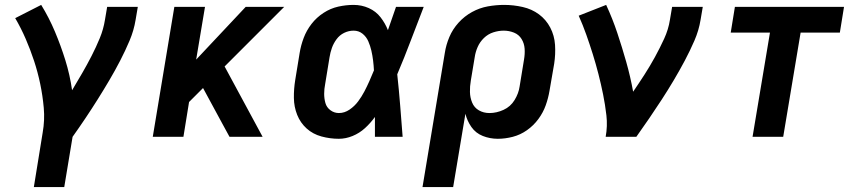

<svg xmlns="http://www.w3.org/2000/svg" viewBox="-20 -558 3496 783"><path d="M118 205H242L276 0Q303 -38 328.5 -76Q354 -114 378.5 -153Q403 -192 426 -231Q449 -270 470 -310.5Q491 -351 508.5 -392.5Q526 -434 533 -477L542 -530H417L408 -477Q402 -439 387 -402.5Q372 -366 353.5 -330Q335 -294 315 -259.5Q295 -225 274 -190Q265 -253 246.5 -312.5Q228 -372 204 -429Q180 -486 148 -538L42 -484Q66 -443 85 -399Q104 -355 119 -309.5Q134 -264 144 -216Q154 -168 158.5 -118Q163 -68 154 -17Z M603 0H728L751 -142L808 -199L886 -55L916 0H1051L896 -287L1139 -530H982L780 -315L816 -530H691Z M1362 8Q1390 8 1418 -3.5Q1446 -15 1468.5 -35.5Q1491 -56 1509 -81Q1509 -40 1509 0H1622Q1617 -64 1612 -127.5Q1607 -191 1600 -255Q1629 -323 1655 -392Q1681 -461 1708 -530H1595Q1579 -483 1562 -435Q1551 -463 1532 -487.5Q1513 -512 1484 -525Q1455 -538 1422 -538Q1391 -538 1359.5 -531Q1328 -524 1299.5 -505.5Q1271 -487 1250.5 -460.5Q1230 -434 1218.5 -403.5Q1207 -373 1202 -342L1184 -232Q1178 -195 1178.5 -158.5Q1179 -122 1192 -89.5Q1205 -57 1230.5 -34Q1256 -11 1291 -1.5Q1326 8 1362 8ZM1362 -97Q1343 -97 1327.5 -108.5Q1312 -120 1307 -138Q1302 -156 1302 -175.5Q1302 -195 1306 -215L1324 -325Q1327 -344 1333.5 -362.5Q1340 -381 1352.5 -398Q1365 -415 1383.5 -424Q1402 -433 1422 -433Q1443 -433 1458.5 -420.5Q1474 -408 1482 -389.5Q1490 -371 1494.5 -351.5Q1499 -332 1501.5 -311.5Q1504 -291 1505 -271Q1496 -249 1486.5 -227.5Q1477 -206 1466 -185Q1455 -164 1440.5 -144.5Q1426 -125 1405.5 -111Q1385 -97 1362 -97Z M1703 205H1828L1878 -94Q1885 -65 1902.5 -40Q1920 -15 1949 -3.5Q1978 8 2010 8Q2040 8 2071 0Q2102 -8 2129 -27Q2156 -46 2175.5 -72.5Q2195 -99 2205.5 -128.5Q2216 -158 2221 -188L2240 -298Q2246 -337 2243.5 -375Q2241 -413 2224 -445.5Q2207 -478 2178 -499.5Q2149 -521 2111.5 -529.5Q2074 -538 2036 -538Q2003 -538 1969.5 -532Q1936 -526 1905 -509Q1874 -492 1850 -465.5Q1826 -439 1812.5 -407Q1799 -375 1794 -342ZM1976 -97Q1952 -97 1933 -108Q1914 -119 1905.5 -139.5Q1897 -160 1896.5 -183Q1896 -206 1900 -229L1916 -325Q1919 -346 1928 -366.5Q1937 -387 1953.5 -403Q1970 -419 1991.5 -426Q2013 -433 2034 -433Q2056 -433 2076 -425Q2096 -417 2107 -399Q2118 -381 2119.5 -359.5Q2121 -338 2117 -315L2099 -205Q2095 -177 2078.5 -150Q2062 -123 2033.5 -110Q2005 -97 1976 -97Z M2450 0H2575Q2602 -38 2628 -76Q2654 -114 2679 -152.5Q2704 -191 2727.5 -230.5Q2751 -270 2772.5 -310.5Q2794 -351 2812 -392.5Q2830 -434 2837 -477L2846 -530H2721L2712 -477Q2706 -438 2688.5 -400Q2671 -362 2651 -325.5Q2631 -289 2608.5 -254Q2586 -219 2562 -184Q2551 -245 2534 -305Q2517 -365 2497.5 -423.5Q2478 -482 2452 -538L2340 -494Q2357 -456 2371 -416.5Q2385 -377 2397.5 -337Q2410 -297 2420.5 -256Q2431 -215 2439.5 -173Q2448 -131 2453 -87.5Q2458 -44 2450 0Z M3049 0H3174L3245 -425H3405L3422 -530H2977L2960 -425H3120Z"/></svg>

Font: Iosevka Sparkle Oblique
Style: Bold
Weight: 700
Italic angle: -9°
Designer: Belleve Invis
Foundry: Belleve Invis
Version: Version 4.5.0; ttfautohint (v1.8.3)